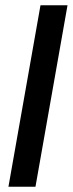

<svg xmlns="http://www.w3.org/2000/svg" viewBox="-20 -708 276 728"><path d="M114.5 0H12L133.5 -688H236Z"/></svg>

Font: Lucymar Sans SemiBold
Style: Italic
Weight: 600
Italic angle: -10°
Foundry: The League of Moveable Type (original font) / Main changes by Cristiano Sobral with portions from Mirco Monsees
Version: Version 2.00;August 30, 2020;FontCreator 13.0.0.2681 64-bit